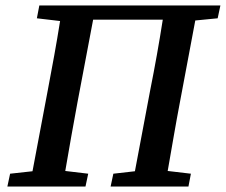

<svg xmlns="http://www.w3.org/2000/svg" viewBox="-20 -683 827 703"><path d="M7 0 17 -47 99 -56 155 -353Q167 -416 178.5 -479.5Q190 -543 200 -606L115 -616L124 -663H787L777 -616L695 -608L639 -310Q627 -247 616 -183.5Q605 -120 594 -57L679 -47L670 0H385L395 -47L474 -56L530 -353Q543 -418 554.5 -482.5Q566 -547 576 -611H321L264 -310Q252 -247 241 -183.5Q230 -120 219 -57L303 -47L293 0Z"/></svg>

Font: Source Serif Pro SemiBold
Style: Italic
Weight: 600
Italic angle: -12°
Designer: Frank Grießhammer
Foundry: Adobe Systems Incorporated
Version: Version 3.001;hotconv 1.0.111;makeotfexe 2.5.65597